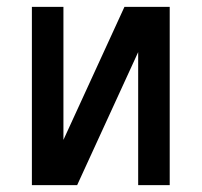

<svg xmlns="http://www.w3.org/2000/svg" viewBox="-20 -540 588 560"><path d="M73 0V-520H165V-132L343 -520H475V0H383V-388L205 0Z"/></svg>

Font: Iosevka Semi-Condensed Medium
Style: Regular
Weight: 500
Monospace: yes
Designer: Belleve Invis
Foundry: Belleve Invis
Version: Version 27.3.5